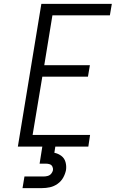

<svg xmlns="http://www.w3.org/2000/svg" viewBox="-20 -755 616 989"><path d="M72 0H435L444 -60H148L198 -360H433L443 -419H208L250 -676H546L556 -735H193ZM96 214H196Q217 214 237.5 209.5Q258 205 276.5 192Q295 179 305.5 160Q316 141 320 121Q323 100 317.5 80Q312 60 296 48Q280 36 260 32L265 0H198L184 88H217Q227 88 236 91Q245 94 249.5 102.5Q254 111 253 121Q251 131 244 139.5Q237 148 226.5 151Q216 154 206 154H106Z"/></svg>

Font: Iosevka Sparkle Light Oblique
Style: Regular
Weight: 300
Italic angle: -9°
Designer: Belleve Invis
Foundry: Belleve Invis
Version: Version 4.5.0; ttfautohint (v1.8.3)